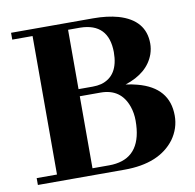

<svg xmlns="http://www.w3.org/2000/svg" viewBox="-69 -657 740 728"><g transform="rotate(-10 300.5 -293.0)"><path d="M532.2 -454.1Q532.2 -544.9 431.6 -574.2Q389.6 -585.9 335.9 -585.9H19.5V-559.6H97.7V-26.4H19.5V0H353.5Q487.3 0 546.9 -79.1Q576.2 -120.1 576.2 -168.9Q576.2 -277.3 458 -308.6Q436.5 -314.5 413.1 -317.4Q501 -345.7 525.4 -414.1Q532.2 -434.6 532.2 -454.1ZM281.2 -559.6Q389.6 -557.6 390.6 -446.3Q390.6 -354.5 322.3 -335Q306.6 -331.1 289.1 -331.1H234.4V-559.6ZM314.5 -303.7Q392.6 -303.7 418 -230.5Q426.8 -205.1 426.8 -175.8Q426.8 -43 325.2 -28.3Q312.5 -26.4 299.8 -26.4H234.4V-303.7Z"/></g></svg>

Font: Abhaya Libre ExtraBold
Style: Regular
Weight: 800
Designer: Pushpananda Ekanayake, Sol Matas, Pathum Egodawatta
Foundry: Mooniak
Version: Version 1.050 ; ttfautohint (v1.6)